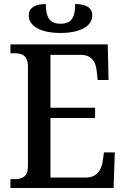

<svg xmlns="http://www.w3.org/2000/svg" viewBox="-20 -935 627 955"><path d="M281 -771C379 -771 439 -805 439 -858C439 -896 409 -915 354 -915C354 -850 337 -817 281 -817C226 -817 208 -850 208 -915C153 -915 123 -895 123 -858C123 -805 183 -771 281 -771ZM32 0H545L551 -177H497L491 -133C484 -89 462 -52 406 -52H231V-348H453V-399H231V-662H382C437 -662 457 -626 461 -581L466 -537H520L516 -714H32V-670H51C89 -670 119 -661 119 -601V-108C119 -55 90 -44 52 -44H32Z"/></svg>

Font: Noto Serif SemiCondensed Medium
Style: Regular
Weight: 500
Width: 4
Designer: Monotype Design Team
Foundry: Monotype Imaging Inc.
Version: Version 2.014